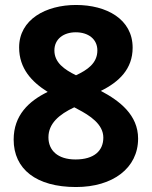

<svg xmlns="http://www.w3.org/2000/svg" viewBox="-20 -809 612 773"><path d="M286 -56C434 -56 536 -132 536 -251C536 -346 462 -403 386 -443C459 -479 514 -531 514 -617C514 -732 409 -789 286 -789C165 -789 57 -731 57 -618C57 -533 108 -479 172 -439C96 -402 35 -345 35 -247C35 -128 126 -56 286 -56ZM286 -506C239 -529 199 -557 199 -606C199 -652 236 -679 285 -679C335 -679 372 -652 372 -606C372 -554 331 -527 286 -506ZM284 -167C212 -167 175 -204 175 -256C175 -311 217 -348 279 -377L292 -370C342 -344 396 -309 396 -255C396 -202 359 -167 284 -167Z"/></svg>

Font: Noto Sans Malayalam UI
Style: Bold
Weight: 700
Designer: Jelle Bosma - Monotype Design Team
Foundry: Monotype Imaging Inc.
Version: Version 2.104